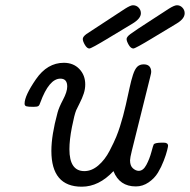

<svg xmlns="http://www.w3.org/2000/svg" viewBox="-20 -702 720 728"><path d="M73.2 -309.1Q73.2 -338.9 116.2 -401.4Q159.2 -463.9 222.2 -463.9Q258.3 -463.9 280.8 -440.4Q303.2 -417 303.2 -381.8Q303.2 -364.7 297.6 -347.4Q292 -330.1 281.5 -309.6Q271 -289.1 269 -284.2Q262.2 -268.1 252.7 -220Q243.2 -171.9 243.2 -136.2Q243.2 -53.2 299.8 -53.2Q327.6 -53.2 352.8 -74.7Q377.9 -96.2 395.5 -130.1Q413.1 -164.1 421.1 -184.1Q429.2 -204.1 435.1 -223.1Q447.3 -261.2 457 -304.2Q466.8 -347.2 471.9 -371.6Q477.1 -396 484.1 -418Q491.2 -439.9 500.5 -449Q509.8 -458 524.9 -458Q550.8 -458 553.2 -433.1Q554.2 -426.3 548.8 -407.2L480 -130.9Q473.1 -103 473.1 -94.2Q473.1 -73.2 484.1 -63.7Q495.1 -54.2 505.9 -54.2Q522.9 -54.2 534.9 -76.7Q546.9 -99.1 554 -125.5Q561 -151.9 563 -154.8Q567.9 -160.6 591.8 -161.1H601.1Q617.2 -161.1 617.2 -148.9Q617.2 -146 613.5 -131.1Q609.9 -116.2 600.8 -92.5Q591.8 -68.8 578.9 -47.4Q565.9 -25.9 543.5 -10.5Q521 4.9 495.1 4.9Q433.1 4.9 410.2 -53.2Q355 5.9 290 5.9Q174.8 5.9 174.8 -129.9Q174.8 -189 198.2 -274.9Q203.1 -293.9 219 -324Q234.9 -354 234.9 -374Q234.9 -403.8 209 -403.8Q166 -403.8 132.8 -313Q129.9 -303.2 125.5 -300Q121.1 -296.9 106.9 -296.9Q85.9 -296.9 79.6 -299.1Q73.2 -301.3 73.2 -309.1ZM293.9 -554.2Q293.9 -563 308.1 -573.2Q314.9 -578.1 454.1 -668.9Q475.1 -682.1 483.9 -682.1Q497.1 -682.1 505.6 -673.1Q514.2 -664.1 514.2 -651.9Q514.2 -631.8 482.9 -612.8Q442.9 -588.9 392.1 -558.1Q326.2 -518.1 318.8 -518.1Q310.1 -518.1 302 -531.7Q293.9 -545.4 293.9 -554.2ZM563 -631.8Q598.1 -654.8 620.1 -668.9Q641.1 -682.1 650.9 -682.1Q663.1 -682.1 671.6 -673.1Q680.2 -664.1 680.2 -651.9Q680.2 -630.9 649.9 -612.8Q609.9 -588.9 559.1 -558.1Q493.2 -518.1 485.8 -518.1Q476.1 -518.1 468 -532Q460 -545.9 460 -554Q460 -562 474.4 -573Q488.8 -584 563 -631.8Z"/></svg>

Font: CMU Concrete
Style: Italic
Weight: 500
Italic angle: -14.04°
Version: Version 0.7.0